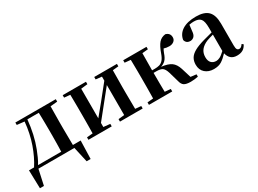

<svg xmlns="http://www.w3.org/2000/svg" viewBox="-36 -1183 2685 1998"><g transform="rotate(-30 1306.0 -184.0)"><path d="M144 -506.8V-536.1H629.9V-506.8L545.9 -499L543.9 -300.8V-234.9L545.9 -34.2H639.2L632.8 184.1H585L543.9 0H111.8L71.8 184.1H23.9L18.1 -34.2H79.1Q136.7 -122.6 178.2 -240.5Q219.7 -358.4 232.9 -497.1ZM405.8 -34.2Q407.2 -62.5 407.7 -98.4Q408.2 -134.3 408.7 -170.4Q409.2 -206.5 409.2 -234.9V-300.8Q409.2 -329.1 408.7 -365Q408.2 -400.9 407.7 -437.3Q407.2 -473.6 405.8 -502H269Q260.7 -415.5 242.7 -334.7Q224.6 -253.9 196.8 -182.1Q181.2 -142.1 164.3 -104.5Q147.5 -66.9 127 -34.2Z M1091.8 -506.8V-536.1H1364.7V-506.8L1294.9 -500L1293 -300.8V-234.9L1294.9 -36.1L1364.7 -29.8V0H1091.8V-29.8L1163.6 -37.1V-397.9L1050.8 -257.8L913.6 -86.9V-38.1L992.7 -29.8V0H712.9V-29.8L783.7 -36.1Q784.2 -64.9 784.7 -100.6Q785.2 -136.2 785.4 -171.6Q785.6 -207 785.6 -234.9V-300.8Q785.6 -329.1 785.4 -364.5Q785.2 -399.9 784.7 -435.5Q784.2 -471.2 783.7 -500L712.9 -506.8V-536.1H992.7V-506.8L913.6 -498V-142.1L1022 -273.9L1163.6 -450.2V-499Z M1825.7 -64 1792 -181.2Q1776.9 -231.4 1754.4 -247.8Q1731.9 -264.2 1681.6 -264.2H1647.9Q1647.9 -202.6 1648.4 -141.1Q1648.9 -79.6 1649.9 -36.1L1719.7 -29.8V0H1439.9V-29.8L1510.7 -36.1Q1511.2 -64.9 1511.7 -100.6Q1512.2 -136.2 1512.5 -171.6Q1512.7 -207 1512.7 -234.9V-300.8Q1512.7 -329.1 1512.5 -364.5Q1512.2 -399.9 1511.7 -435.5Q1511.2 -471.2 1510.7 -500L1439.9 -506.8V-536.1H1719.7V-506.8L1649.9 -500L1647.9 -294.9H1682.6Q1710.9 -294.9 1735.1 -301.3Q1759.3 -307.6 1779.8 -329.8Q1800.3 -352.1 1816.9 -398.9Q1843.8 -476.1 1874.3 -511Q1904.8 -545.9 1954.6 -551.8Q2006.8 -537.1 2006.8 -485.8Q2006.8 -456.1 1984.6 -439Q1962.4 -421.9 1930.7 -421.9Q1894.5 -421.9 1865.7 -432.1Q1855 -414.1 1844.7 -387.2Q1827.6 -335.9 1803.5 -312.7Q1779.3 -289.6 1747.1 -279.8Q1827.1 -271 1865.7 -242.9Q1904.3 -214.8 1923.8 -153.8L1960 -36.1L2027.8 -27.8V0Q1984.4 9.8 1939 9.8Q1884.3 9.8 1859.9 -6.1Q1835.4 -22 1825.7 -64Z M2492.7 15.1Q2447.3 15.1 2420.9 -8.5Q2394.5 -32.2 2384.8 -74.2Q2344.2 -30.3 2307.6 -7.1Q2271 16.1 2213.9 16.1Q2150.9 16.1 2110.4 -19.5Q2069.8 -55.2 2069.8 -118.2Q2069.8 -161.1 2088.6 -193.6Q2107.4 -226.1 2151.6 -251.2Q2195.8 -276.4 2272 -297.9L2381.8 -327.1V-380.9Q2381.8 -461.4 2358.2 -489.7Q2334.5 -518.1 2276.9 -518.1Q2252 -518.1 2221.7 -512.2L2212.9 -439Q2210 -396.5 2191.2 -378.2Q2172.4 -359.9 2147 -359.9Q2098.1 -359.9 2085.9 -405.8Q2095.7 -473.6 2156 -512.7Q2216.3 -551.8 2321.8 -551.8Q2421.4 -551.8 2467 -505.6Q2512.7 -459.5 2512.7 -356V-95.2Q2512.7 -59.6 2521.5 -46.9Q2530.3 -34.2 2546.9 -34.2Q2558.1 -34.2 2568.1 -40.8Q2578.1 -47.4 2591.8 -66.9L2608.9 -53.2Q2590.8 -17.1 2562.7 -1Q2534.7 15.1 2492.7 15.1ZM2381.8 -104V-300.8Q2359.4 -294.9 2339.1 -288.6Q2318.8 -282.2 2303.7 -276.9Q2250.5 -255.4 2223.1 -220.7Q2195.8 -186 2195.8 -136.2Q2195.8 -90.3 2218 -67.6Q2240.2 -44.9 2276.9 -44.9Q2296.9 -44.9 2321 -56.9Q2345.2 -68.8 2381.8 -104Z"/></g></svg>

Font: Source Han Serif TW
Style: Bold
Weight: 700
Designer: Ryoko NISHIZUKA Ë•øÂ°öÊ∂ºÂ≠ê (kana & ideographs); Frank Grie√ühammer (Latin, Greek & Cyrillic); Wenlong ZHANG Âº†ÊñáÈæô 
Foundry: Adobe
Version: Version 2.003;hotconv 1.1.1;makeotfexe 2.6.0